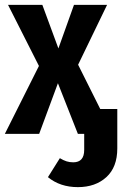

<svg xmlns="http://www.w3.org/2000/svg" viewBox="-27 -550 504 789"><path d="M455 -102V60Q455 137 410 178Q365 219 293 219Q220 219 170 178L219 100Q234 109 246.5 113Q259 117 274 117Q319 117 319 66V0H293L211 -208L134 0H-7L133 -279L6 -530H147L213 -351L277 -530H413L294 -284L385 -102Z"/></svg>

Font: Fira Sans Compressed SemiBold
Style: Regular
Weight: 600
Width: 1
Designer: bBox Type GmbH & Carrois Corporate GbR & Edenspiekermann AG
Foundry: bBox Type GmbH & Carrois Corporate GbR & Edenspiekermann AG
Version: Version 4.301